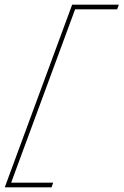

<svg xmlns="http://www.w3.org/2000/svg" viewBox="-20 -688 529 822"><path d="M478.8 -668H488.8L481.5 -648H471.5H301.5L27.8 94H197.8H207.8L200.5 114H190.5H10.5H0.5L4.1 104L285.2 -658L288.8 -668H298.8Z"/></svg>

Font: Nordica Plus
Style: NordicaClassicUltLtCondObl
Weight: 300
Version: Version 1.01